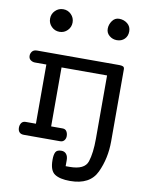

<svg xmlns="http://www.w3.org/2000/svg" viewBox="-112 -924 942 1243"><g transform="rotate(10 358.5 -302.5)"><path d="M506.3 -771Q506.3 -798.8 523.4 -823Q540.5 -847.2 568.4 -847.2Q600.1 -847.2 623.3 -828.4Q646.5 -809.6 646.5 -777.8Q646.5 -746.6 627 -727.3Q607.4 -708 576.7 -708Q548.8 -708 527.6 -725.6Q506.3 -743.2 506.3 -771ZM436.5 242.2Q369.1 242.2 335.4 219.7Q301.8 197.3 301.8 128.4V124Q301.8 93.3 310.5 76.2Q319.3 59.1 348.6 59.1Q369.1 59.1 380.9 73.5Q392.6 87.9 392.6 112.8V152.8H418.5Q517.1 152.8 535.9 95.5Q554.7 38.1 554.7 -56.2V-472.2H255.4V-84.5H330.6Q349.1 -84.5 357.4 -71Q365.7 -57.6 365.7 -39.6Q365.7 -23.4 356.2 -11.7Q346.7 0 329.6 0H91.3Q70.8 0 61 -11Q51.3 -22 51.3 -40.5Q51.3 -58.6 60.3 -71.5Q69.3 -84.5 88.4 -84.5H155.3V-473.6H80.6H80.1Q64.9 -473.6 51.8 -482.9Q38.6 -492.2 38.6 -511.2Q38.6 -526.9 48.8 -539.6Q59.1 -552.2 81.1 -552.2H621.6Q635.7 -552.2 645.3 -548.3Q654.8 -544.4 654.8 -530.3V-56.2Q654.8 55.2 611.1 148.7Q567.4 242.2 436.5 242.2ZM201.7 -696.8Q170.9 -696.8 149.2 -718.5Q127.4 -740.2 127.4 -771Q127.4 -801.8 149.2 -823.5Q170.9 -845.2 201.7 -845.2Q232.4 -845.2 253.9 -823.5Q275.4 -801.8 275.4 -771Q275.4 -740.2 253.9 -718.5Q232.4 -696.8 201.7 -696.8Z"/></g></svg>

Font: Cutive
Style: Regular
Weight: 400
Designer: Vernon Adams
Version: Version 1.002